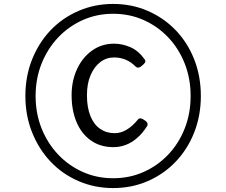

<svg xmlns="http://www.w3.org/2000/svg" viewBox="-20 -1043 1150 976"><path d="M555 -87Q461 -87 379 -122.5Q297 -158 237 -221.5Q177 -285 143 -370.5Q109 -456 109 -555Q109 -655 143 -740.5Q177 -826 237 -889Q297 -952 379 -987.5Q461 -1023 555 -1023Q650 -1023 731.5 -987.5Q813 -952 873.5 -889Q934 -826 967.5 -740.5Q1001 -655 1001 -555Q1001 -456 967.5 -370.5Q934 -285 873.5 -221.5Q813 -158 731.5 -122.5Q650 -87 555 -87ZM555 -137Q639 -137 710.5 -169Q782 -201 835.5 -257.5Q889 -314 919 -390Q949 -466 949 -555Q949 -644 919 -720Q889 -796 835.5 -852.5Q782 -909 710.5 -941Q639 -973 555 -973Q472 -973 400.5 -941Q329 -909 275.5 -852.5Q222 -796 191.5 -720Q161 -644 161 -555Q161 -466 191.5 -390Q222 -314 275.5 -257.5Q329 -201 400.5 -169Q472 -137 555 -137ZM557 -295Q490 -295 442 -329Q394 -363 369 -422.5Q344 -482 344 -559Q344 -632 371.5 -691.5Q399 -751 448 -786Q497 -821 560 -821Q601 -821 642 -803.5Q683 -786 714 -743Q721 -734 718 -727Q715 -720 704 -711Q693 -701 685 -699.5Q677 -698 670 -704Q648 -727 620 -739Q592 -751 560 -751Q521 -751 490 -727.5Q459 -704 440.5 -661Q422 -618 422 -559Q422 -497 439.5 -453.5Q457 -410 489 -388Q521 -366 563 -366Q594 -366 623.5 -383.5Q653 -401 681 -435Q687 -443 696.5 -441Q706 -439 716 -431Q727 -424 729.5 -416Q732 -408 727 -401Q705 -366 677.5 -342Q650 -318 619.5 -306.5Q589 -295 557 -295Z"/></svg>

Font: Playwrite BR
Style: Regular
Weight: 400
Designer: Veronika Burian, José Scaglione
Foundry: TypeTogether
Version: Version 1.002